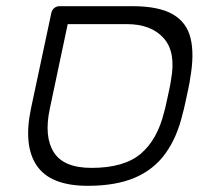

<svg xmlns="http://www.w3.org/2000/svg" viewBox="-20 -591 673 621"><path d="M264 10Q144 10 99.5 -54.5Q55 -119 80 -239L146 -549Q148 -559 155.5 -565Q163 -571 173 -571H408Q493 -571 538.5 -545Q584 -519 596.5 -467Q609 -415 595 -337Q594 -327 589 -303.5Q584 -280 579 -257Q574 -234 571 -224Q553 -147 515 -94.5Q477 -42 415.5 -16Q354 10 264 10ZM276 -48Q381 -48 435 -93.5Q489 -139 511 -229Q514 -239 518.5 -260Q523 -281 527.5 -301.5Q532 -322 533 -332Q550 -422 509.5 -467.5Q469 -513 390 -513H199L141 -239Q122 -149 154 -98.5Q186 -48 276 -48Z"/></svg>

Font: Rubik Light
Style: Italic
Weight: 300
Italic angle: -12°
Designer: Hubert and Fischer
Foundry: Hubert and Fischer
Version: Version 2.300;gftools[0.9.30]